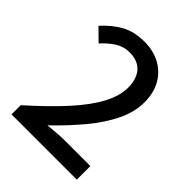

<svg xmlns="http://www.w3.org/2000/svg" viewBox="-210 -870 990 990"><g transform="rotate(45 285.0 -375.0)"><path d="M44 0V-67Q153 -164 226 -244.5Q299 -325 335.5 -394Q372 -463 372 -523Q372 -563 358.5 -593.5Q345 -624 317.5 -640.5Q290 -657 248 -657Q205 -657 169 -633.5Q133 -610 103 -576L38 -640Q85 -692 137.5 -721Q190 -750 263 -750Q330 -750 380 -722.5Q430 -695 457.5 -645.5Q485 -596 485 -529Q485 -458 450 -385.5Q415 -313 354 -239.5Q293 -166 215 -91Q244 -94 276.5 -96.5Q309 -99 335 -99H520V0Z"/></g></svg>

Font: Noto Sans KR Medium
Style: Regular
Weight: 500
Designer: Ryoko NISHIZUKA  (kana, bopomofo & ideographs); Paul D. Hunt (Latin, Greek & Cyrillic); Sandoll Communications , Soo-you
Foundry: Adobe
Version: Version 2.004-H2;hotconv 1.0.118;makeotfexe 2.5.65603